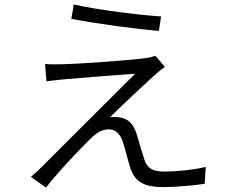

<svg xmlns="http://www.w3.org/2000/svg" viewBox="-20 -805 1040 864"><path d="M312 -785 301 -720C423 -697 596 -674 695 -666L705 -731C611 -737 420 -760 312 -785ZM722 -504 679 -554C669 -550 649 -545 632 -543C558 -533 325 -517 266 -516C234 -515 206 -515 183 -517L189 -439C211 -442 236 -445 268 -448C330 -453 507 -468 588 -473C488 -374 203 -89 165 -51C147 -33 130 -18 119 -9L187 39C241 -31 356 -152 394 -187C417 -209 441 -223 470 -223C498 -223 521 -203 532 -169C542 -139 557 -78 567 -48C588 18 637 37 715 37C769 37 859 29 901 22L906 -54C859 -42 782 -33 718 -33C664 -33 641 -50 629 -89C618 -122 603 -175 594 -205C580 -246 556 -273 516 -277C505 -279 487 -279 476 -278C516 -319 632 -427 669 -461C680 -471 705 -492 722 -504Z"/></svg>

Font: Noto Sans JP DemiLight
Style: Regular
Weight: 350
Designer: Ryoko NISHIZUKA 西塚涼子 (kana, bopomofo & ideographs); Paul D. Hunt (Latin, Greek & Cyrillic); Sandoll Communications 산돌커뮤니
Foundry: Adobe
Version: Version 2.004;hotconv 1.0.118;makeotfexe 2.5.65603